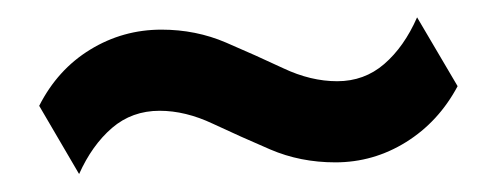

<svg xmlns="http://www.w3.org/2000/svg" viewBox="-20 -421 561 217"><path d="M69.4 -224.3 24.3 -301.4Q45.1 -342.4 81.9 -364.9Q118.8 -387.5 162.5 -387.5Q201.4 -387.5 235.4 -372.9Q269.4 -358.3 300.3 -343.8Q331.2 -329.2 361.1 -329.2Q391.7 -329.2 414.2 -348.6Q436.8 -368.1 451.4 -401.4L497.2 -323.6Q475.7 -283.3 438.9 -260.4Q402.1 -237.5 359 -237.5Q319.4 -237.5 285.4 -252.1Q251.4 -266.7 220.5 -281.2Q189.6 -295.8 160.4 -295.8Q129.2 -295.8 106.6 -276.4Q84 -256.9 69.4 -224.3Z"/></svg>

Font: Afacad SemiBold
Style: Regular
Weight: 600
Designer: Kristian Moeller
Foundry: Dicotype
Version: Version 1.000